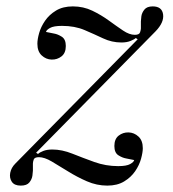

<svg xmlns="http://www.w3.org/2000/svg" viewBox="-20 -570 540 601"><path d="M45 11Q25 11 17 -1Q9 -13 12 -29Q15 -45 28 -58L411 -447L405 -451Q401 -447 389 -442Q377 -437 360 -437Q330 -437 302.5 -450Q275 -463 244.5 -476Q214 -489 174 -489Q148 -489 136.5 -482.5Q125 -476 124 -470L149 -465Q161 -463 173.5 -455Q186 -447 186 -426Q186 -404 172.5 -393.5Q159 -383 141.5 -383.5Q124 -384 110.5 -396.5Q97 -409 97 -433Q97 -447 102.5 -466.5Q108 -486 121 -505Q134 -524 155.5 -537Q177 -550 208 -550Q241 -550 269 -536.5Q297 -523 321 -505.5Q345 -488 365 -474.5Q385 -461 402 -461Q416 -461 418.5 -469Q421 -477 421 -481V-503Q421 -508 422.5 -519Q424 -530 432 -540Q440 -550 458 -550Q487 -550 490.5 -525Q494 -500 467 -472L93 -92L99 -88Q104 -93 115.5 -97.5Q127 -102 144 -102Q174 -102 206.5 -89Q239 -76 275 -63Q311 -50 350 -50Q376 -50 387.5 -56.5Q399 -63 400 -69L375 -74Q363 -76 350.5 -84Q338 -92 338 -113Q338 -135 351.5 -145.5Q365 -156 382.5 -155.5Q400 -155 413.5 -142.5Q427 -130 427 -106Q427 -93 421.5 -73Q416 -53 403 -34Q390 -15 368.5 -2Q347 11 316 11Q283 11 252 -2.5Q221 -16 193 -33.5Q165 -51 142 -64.5Q119 -78 102 -78Q88 -78 85.5 -70.5Q83 -63 83 -58V-36Q83 -32 81.5 -20.5Q80 -9 72 1Q64 11 45 11Z"/></svg>

Font: Xanh Mono
Style: Italic
Weight: 400
Italic angle: -12°
Monospace: yes
Designer: Lam Bao, Duy Dao
Foundry: Yellow Type Foundry
Version: Version 3.101; ttfautohint (v1.8.3)